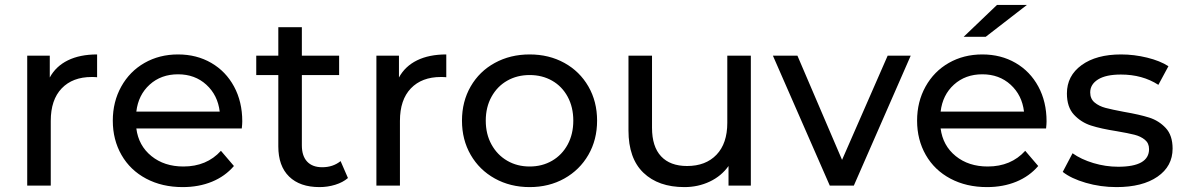

<svg xmlns="http://www.w3.org/2000/svg" viewBox="-20 -757 4831 783"><path d="M376 -535V-442Q368 -443 354 -443Q276 -443 231.5 -396.5Q187 -350 187 -264V0H91V-530H183V-441Q208 -487 257 -511Q306 -535 376 -535Z M966 -233H536Q545 -163 597.5 -120.5Q650 -78 728 -78Q823 -78 881 -142L934 -80Q898 -38 844.5 -16Q791 6 725 6Q641 6 576 -28.5Q511 -63 475.5 -125Q440 -187 440 -265Q440 -342 474.5 -404Q509 -466 569.5 -500.5Q630 -535 706 -535Q782 -535 841.5 -500.5Q901 -466 934.5 -404Q968 -342 968 -262Q968 -251 966 -233ZM536 -302H876Q868 -369 821.5 -411.5Q775 -454 706 -454Q637 -454 590.5 -412Q544 -370 536 -302Z M1399 -31Q1378 -13 1347 -3.5Q1316 6 1283 6Q1203 6 1159 -37Q1115 -80 1115 -160V-451H1025V-530H1115V-646H1211V-530H1363V-451H1211V-164Q1211 -121 1232.5 -98Q1254 -75 1294 -75Q1338 -75 1369 -100Z M1800 -535V-442Q1792 -443 1778 -443Q1700 -443 1655.5 -396.5Q1611 -350 1611 -264V0H1515V-530H1607V-441Q1632 -487 1681 -511Q1730 -535 1800 -535Z M1864 -265Q1864 -343 1899.5 -404.5Q1935 -466 1998 -500.5Q2061 -535 2140 -535Q2219 -535 2281.5 -500.5Q2344 -466 2379.5 -404.5Q2415 -343 2415 -265Q2415 -187 2379.5 -125.5Q2344 -64 2281.5 -29Q2219 6 2140 6Q2061 6 1998 -29Q1935 -64 1899.5 -125.5Q1864 -187 1864 -265ZM2318 -265Q2318 -320 2295 -362.5Q2272 -405 2231.5 -428Q2191 -451 2140 -451Q2089 -451 2048.5 -428Q2008 -405 1984.5 -362.5Q1961 -320 1961 -265Q1961 -210 1984.5 -167.5Q2008 -125 2048.5 -101.5Q2089 -78 2140 -78Q2191 -78 2231.5 -101.5Q2272 -125 2295 -167.5Q2318 -210 2318 -265Z M3042 -530V0H2951V-80Q2922 -39 2874.5 -16.5Q2827 6 2771 6Q2665 6 2604 -52.5Q2543 -111 2543 -225V-530H2639V-236Q2639 -159 2676 -119.5Q2713 -80 2782 -80Q2858 -80 2902 -126Q2946 -172 2946 -256V-530Z M3694 -530 3462 0H3364L3132 -530H3232L3414 -105L3600 -530Z M4246 -233H3816Q3825 -163 3877.5 -120.5Q3930 -78 4008 -78Q4103 -78 4161 -142L4214 -80Q4178 -38 4124.5 -16Q4071 6 4005 6Q3921 6 3856 -28.5Q3791 -63 3755.5 -125Q3720 -187 3720 -265Q3720 -342 3754.5 -404Q3789 -466 3849.5 -500.5Q3910 -535 3986 -535Q4062 -535 4121.5 -500.5Q4181 -466 4214.5 -404Q4248 -342 4248 -262Q4248 -251 4246 -233ZM3816 -302H4156Q4148 -369 4101.5 -411.5Q4055 -454 3986 -454Q3917 -454 3870.5 -412Q3824 -370 3816 -302ZM4046 -737H4168L4000 -607H3910Z M4314 -56 4354 -132Q4389 -107 4439 -92Q4489 -77 4540 -77Q4666 -77 4666 -149Q4666 -173 4649 -187Q4632 -201 4606.5 -207.5Q4581 -214 4534 -222Q4470 -232 4429.5 -245Q4389 -258 4360 -289Q4331 -320 4331 -376Q4331 -448 4391 -491.5Q4451 -535 4552 -535Q4605 -535 4658 -522Q4711 -509 4745 -487L4704 -411Q4639 -453 4551 -453Q4490 -453 4458 -433Q4426 -413 4426 -380Q4426 -354 4444 -339Q4462 -324 4488.5 -317Q4515 -310 4563 -301Q4627 -290 4666.5 -277.5Q4706 -265 4734 -235Q4762 -205 4762 -151Q4762 -79 4700.5 -36.5Q4639 6 4533 6Q4468 6 4408 -11.5Q4348 -29 4314 -56Z"/></svg>

Font: APTA Sans Medium
Style: Bold
Weight: 500
Version: Version 7.200